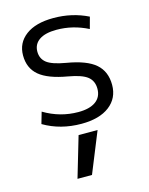

<svg xmlns="http://www.w3.org/2000/svg" viewBox="-119 -605 735 947"><g transform="rotate(-15 248.5 -131.5)"><path d="M157 267 218 60H315L231 267ZM247 -530Q342 -530 423 -490L407 -431Q330 -470 247 -470Q189 -470 158.5 -449Q128 -428 128 -390Q128 -354 154.5 -333Q181 -312 251 -300Q353 -283 397.5 -244Q442 -205 442 -137Q442 -69 390.5 -29.5Q339 10 247 10Q140 10 55 -40L72 -99Q154 -50 247 -50Q305 -50 336 -72.5Q367 -95 367 -137Q367 -177 339.5 -199Q312 -221 243 -233Q144 -250 99.5 -287.5Q55 -325 55 -390Q55 -454 105.5 -492Q156 -530 247 -530Z"/></g></svg>

Font: Mplus 1p
Style: Regular
Weight: 400
Version: Version 1.061